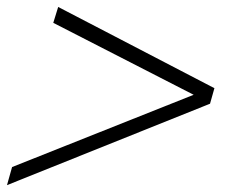

<svg xmlns="http://www.w3.org/2000/svg" viewBox="-29 -564 679 555"><path d="M139.2 -543.9 590.8 -309.1 578.1 -264.2 -8.8 -28.8 5.9 -81.1 530.8 -290 125 -498Z"/></svg>

Font: Nyght Serif Medium Italic
Style: Regular
Weight: 500
Italic angle: -16°
Designer: Maksym Kobuzan
Version: Version 0.410;Glyphs 3.1.2 (3151)